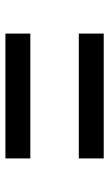

<svg xmlns="http://www.w3.org/2000/svg" viewBox="133 -674 403 709"><g transform="rotate(90 334.5 -319.5)"><path d="M565 -501V-409H104V-501ZM565 -230V-138H104V-230Z"/></g></svg>

Font: Merriweather 24pt ExtraBold
Style: Regular
Weight: 800
Version: Version 2.100